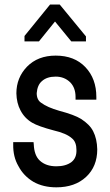

<svg xmlns="http://www.w3.org/2000/svg" viewBox="-20 -800 477 830"><path d="M292 -201.2Q267.6 -223.6 211.9 -236.3Q145.5 -253.9 119.1 -269.5Q85.9 -289.1 68.4 -323.2Q51.8 -354.5 50.8 -396.5Q50.8 -463.9 96.7 -511.7Q143.6 -559.6 220.7 -559.6Q301.8 -559.6 349.1 -509.8Q396.5 -460 396.5 -380.9V-369.1H306.6V-380.9Q306.6 -419.9 284.2 -443.4Q258.8 -468.8 220.7 -468.8Q182.6 -468.8 161.1 -449.2Q141.6 -432.6 138.7 -397.5Q138.7 -368.2 158.2 -355.5Q184.6 -335.9 235.4 -321.3Q301.8 -303.7 330.1 -286.1Q368.2 -261.7 382.8 -232.4Q399.4 -200.2 400.4 -154.3Q400.4 -80.1 352.1 -35.2Q303.7 9.8 223.6 9.8Q167 9.8 125 -13.7Q82 -39.1 59.6 -82Q36.1 -122.1 37.1 -175.8V-185.5H125L126 -175.8Q127.9 -127.9 152.3 -105.5Q178.7 -81.1 223.6 -81.1Q264.6 -81.1 289.1 -99.6Q311.5 -117.2 310.5 -151.4Q310.5 -185.5 292 -201.2ZM85.9 -621.1V-644.5L196.3 -780.3H238.3L351.6 -642.6V-621.1H288.1L217.8 -707L148.4 -621.1Z"/></svg>

Font: RobotoJAA
Style: Medium
Weight: 500
Version: Version 2.05; 2016-11-05